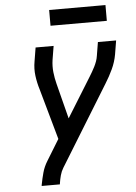

<svg xmlns="http://www.w3.org/2000/svg" viewBox="-61 -973 722 1019"><g transform="rotate(-5 300.0 -463.5)"><path d="M119 0 120 -7Q126 -39 134.5 -70Q143 -101 161 -130L229 -241L153 -512Q142 -547 137 -585Q132 -623 139 -662L151 -735H247L235 -662Q230 -628 233.5 -596Q237 -564 245 -533L293 -345L423 -555Q431 -568 438.5 -581Q446 -594 452.5 -607Q459 -620 464 -634Q469 -648 471 -662L483 -735H580L568 -662Q561 -622 543.5 -584.5Q526 -547 504 -512L242 -86Q231 -68 225.5 -47.5Q220 -27 217 -7L216 0ZM240 -843V-927H540V-843Z"/></g></svg>

Font: Iosevka Curly MdExObl
Style: Regular
Weight: 500
Width: 7
Italic angle: -9°
Monospace: yes
Designer: Belleve Invis
Foundry: Belleve Invis
Version: Version 11.1.0; ttfautohint (v1.8.3)